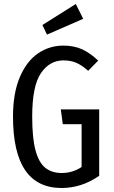

<svg xmlns="http://www.w3.org/2000/svg" viewBox="-20 -928 568 960"><path d="M471 -625 421 -574Q389 -602 361.5 -614Q334 -626 297 -626Q228 -626 184.5 -562Q141 -498 141 -345Q141 -238 157.5 -176.5Q174 -115 206.5 -89Q239 -63 289 -63Q343 -63 388 -93V-307H294L284 -381H476V-49Q388 12 288 12Q45 12 45 -345Q45 -462 79 -542Q113 -622 170 -661Q227 -700 297 -700Q350 -700 390.5 -681.5Q431 -663 471 -625ZM396 -834 215 -755 192 -803 359 -908Z"/></svg>

Font: Fira Sans Compressed
Style: Regular
Weight: 400
Width: 1
Designer: bBox Type GmbH & Carrois Corporate GbR & Edenspiekermann AG
Foundry: bBox Type GmbH & Carrois Corporate GbR & Edenspiekermann AG
Version: Version 4.301